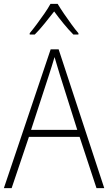

<svg xmlns="http://www.w3.org/2000/svg" viewBox="-20 -969 557 989"><path d="M477 0 390 -264H129L40 0H0L241 -715H282L517 0ZM288 -585Q282 -605 275 -628Q268 -651 261 -675Q254 -652 247 -629Q240 -606 233 -585L140 -300H378ZM277 -949Q290 -927 309.5 -898.5Q329 -870 349 -842.5Q369 -815 384 -798V-791H358Q333 -816 306.5 -848.5Q280 -881 259 -910Q237 -882 210.5 -849Q184 -816 159 -791H133V-798Q149 -817 169.5 -844.5Q190 -872 209 -899.5Q228 -927 240 -949Z"/></svg>

Font: Noto Sans Hebrew SemiCondensed ExtraLight
Style: Regular
Weight: 200
Width: 4
Designer: Monotype Design Team
Foundry: Monotype Imaging Inc.
Version: Version 2.004; ttfautohint (v1.8.4.7-5d5b)